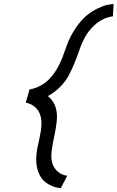

<svg xmlns="http://www.w3.org/2000/svg" viewBox="-20 -758 599 979"><path d="M130.4 -301.8Q154.3 -305.7 176 -315.9Q197.8 -326.2 213.6 -338.6Q229.5 -351.1 244.1 -369.4Q258.8 -387.7 268.3 -403.3Q277.8 -418.9 287.4 -439.7Q296.9 -460.4 301.5 -473.4Q306.2 -486.3 312.5 -504.2Q318.8 -522 320.8 -527.3Q340.3 -578.6 367.9 -617.9Q395.5 -657.2 421.1 -678.5Q446.8 -699.7 475.8 -713.9Q504.9 -728 523.4 -732.2Q542 -736.3 559.1 -737.8L555.7 -674.8Q496.1 -667 448.2 -616.2Q427.2 -594.2 410.6 -563Q394 -531.7 384.3 -502Q374.5 -472.2 360.4 -438Q346.2 -403.8 331.1 -374.5Q315.9 -345.2 288.3 -316.7Q260.7 -288.1 224.1 -268.1Q270.5 -231.4 270.5 -162.6Q270.5 -128.9 256.1 -60.5Q241.7 7.8 241.7 36.6Q241.7 61 248.5 79.6Q257.3 103 276.9 118.9Q296.4 134.8 322.8 138.2L290 201.2Q277.3 200.2 264.2 197Q251 193.8 232.2 184.1Q213.4 174.3 199.2 159.4Q185.1 144.5 174.8 117.2Q164.6 89.8 164.6 54.7Q164.6 29.3 170.4 -2.9Q172.4 -13.2 178.5 -40.3Q184.6 -67.4 188 -88.9Q191.4 -110.4 191.4 -129.4Q191.4 -182.1 160.2 -210.9Q140.6 -229 111.3 -234.4Z"/></svg>

Font: Cantarell
Style: Italic
Weight: 400
Italic angle: -16°
Designer: Dave Crossland
Version: Version 1.004